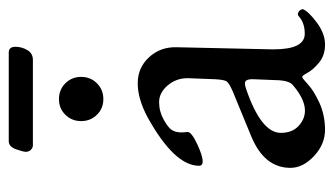

<svg xmlns="http://www.w3.org/2000/svg" viewBox="-182 -567 763 439"><g transform="rotate(-90 199.5 -347.5)"><path d="M298.8 -709Q312 -709 312 -693.8Q312 -678.7 304.2 -666Q296.4 -653.3 280.8 -653.8H85.9Q81.1 -654.3 76.7 -658.2Q72.3 -662.1 71.8 -669.9Q72.3 -677.7 78.1 -693.4Q84 -709 96.2 -709ZM40 -273.9Q40 -330.1 150.9 -391.6Q192.9 -414.1 228.5 -414.1Q264.2 -414.1 288.1 -388.2Q312 -362.3 311 -325.2L306.2 -108.9V-103Q306.2 -32.2 341.8 -32.2Q366.7 -32.2 381.8 -45.9Q385.7 -49.8 391.6 -46.4Q397.5 -43 397.9 -37.1V-36.1Q392.1 -22.9 367.2 -4.4Q341.8 14.2 317.4 14.2Q293 14.2 276.4 1Q259.8 -12.7 252.9 -25.4Q246.1 -38.1 243.2 -38.1Q240.2 -38.1 226.1 -24.9Q211.9 -11.7 184.6 1Q157.2 13.7 123.5 14.2Q89.8 14.6 62.5 -10.7Q35.2 -36.1 35.2 -64.9Q35.2 -125 107.9 -154.8L210 -196.8Q229 -205.1 232.9 -210.9Q236.8 -216.8 237.8 -236.8L240.2 -298.8V-300.8Q240.2 -326.2 223.6 -345.7Q207 -365.2 185.5 -365.2Q164.1 -365.2 145 -354.5Q126 -343.8 121.1 -335Q116.2 -326.2 116.2 -314L117.2 -299.8Q117.2 -291 88.9 -277.8Q40 -255.4 40 -273.9ZM115.2 -86.9Q115.2 -61 130.9 -46.4Q168.5 -11.7 224.1 -59.1Q235.4 -67.9 235.8 -99.1L237.8 -147.9Q238.8 -168.9 229 -168.9Q222.2 -168.9 214.8 -166Q115.2 -131.8 115.2 -86.9ZM156.7 -579.6Q170.9 -594.2 192.4 -594.2Q213.9 -594.2 228.5 -579.6Q243.2 -564.9 243.2 -543.5Q243.2 -522 228.5 -507.3Q213.9 -492.7 192.4 -492.7Q170.9 -492.7 156.7 -507.3Q142.1 -522 142.1 -543.5Q142.1 -564.9 156.7 -579.6Z"/></g></svg>

Font: EBGaramond
Style: Regular
Weight: 400
Version: Version 000.012g